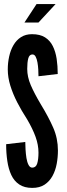

<svg xmlns="http://www.w3.org/2000/svg" viewBox="-20 -910 327 938"><path d="M137.5 8Q99 8 74 -8.8Q49 -25.5 35.2 -55Q21.5 -84.5 15.8 -123.2Q10 -162 10 -205.5L103.5 -216.5Q103.5 -200.5 104.8 -179.2Q106 -158 109.2 -137.8Q112.5 -117.5 119.5 -104.2Q126.5 -91 137.5 -91Q155.5 -91 161.8 -111.2Q168 -131.5 168 -164.5Q168 -202 153.8 -241.5Q139.5 -281 112.5 -327Q85.5 -368.5 64.2 -409.8Q43 -451 30.5 -491.5Q18 -532 18 -571Q18 -603.5 24.8 -634.2Q31.5 -665 45.8 -689.5Q60 -714 82.5 -728.5Q105 -743 136.5 -743Q175.5 -743 200 -727.5Q224.5 -712 238 -684.8Q251.5 -657.5 256.8 -622.5Q262 -587.5 262 -548.5L168 -537.5Q168 -552 167 -570Q166 -588 163 -605Q160 -622 154.2 -633Q148.5 -644 138.5 -644Q123.5 -644 118.2 -625Q113 -606 113 -573.5Q113 -534.5 130.2 -494.2Q147.5 -454 179 -401Q217.5 -338 240.2 -285.8Q263 -233.5 263 -174.5Q263 -142 257 -109.5Q251 -77 236.5 -50.5Q222 -24 198 -8Q174 8 137.5 8ZM99.5 -800 158.5 -890H251.5L168 -800Z"/></svg>

Font: League Gothic SemiCondensed
Style: Regular
Weight: 400
Width: 4
Designer: The League of Moveable Type
Version: Version 2.001